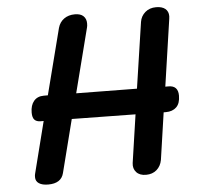

<svg xmlns="http://www.w3.org/2000/svg" viewBox="-52 -777 878 838"><g transform="rotate(-5 387.0 -358.0)"><path d="M728 -330Q728 -296 711 -279.5Q694 -263 665 -263H655L625 -57Q620 -30 601.5 -14Q583 2 555 2Q527 2 512.5 -14Q498 -30 501 -54L532 -265L253 -269L194 -37Q183 7 126 7Q100 7 85.5 -2.5Q71 -12 71 -30Q71 -40 73 -46L130 -271H117Q99 -271 90 -280.5Q81 -290 81 -312Q81 -344 96.5 -362.5Q112 -381 140 -381H158L232 -670Q239 -695 258.5 -709Q278 -723 306 -723Q331 -723 343.5 -711Q356 -699 356 -679Q356 -667 354 -661L282 -379L548 -376L591 -665Q595 -690 614 -706.5Q633 -723 662 -723Q688 -723 702 -711.5Q716 -700 716 -679Q716 -672 715 -668L672 -374H686Q728 -374 728 -330Z"/></g></svg>

Font: Mali SemiBold
Style: Italic
Weight: 600
Italic angle: -10°
Version: Version 1.000; ttfautohint (v1.6)